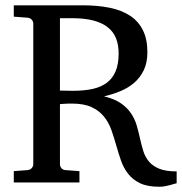

<svg xmlns="http://www.w3.org/2000/svg" viewBox="-20 -691 689 727"><path d="M429.2 -488.8Q429.2 -521 419.4 -545.7Q409.7 -570.3 388.4 -587.4Q367.2 -604.5 333.7 -613.3Q300.3 -622.1 252.9 -622.1H207V-348.1Q208 -348.1 213.9 -347.9Q219.7 -347.7 227.3 -347.7Q234.9 -347.7 242.9 -347.4Q251 -347.2 256.8 -347.2Q298.3 -347.2 330.6 -354.2Q362.8 -361.3 384.8 -377.9Q406.7 -394.5 418 -421.6Q429.2 -448.7 429.2 -488.8ZM648.9 2.9Q645.5 3.4 639.2 5.4Q632.8 7.3 624 9.8Q615.2 12.2 604.7 14.2Q594.2 16.1 583 16.1Q538.1 16.1 510.3 2.7Q482.4 -10.7 465.1 -33Q447.8 -55.2 438 -83.5Q428.2 -111.8 419.9 -141.4Q411.6 -170.9 401.6 -199.2Q391.6 -227.5 373.5 -249.8Q355.5 -272 326.7 -285.4Q297.9 -298.8 252 -298.8Q244.1 -298.8 236.3 -298.6Q228.5 -298.3 222.4 -297.9Q216.3 -297.4 211.9 -297.1Q207.5 -296.9 207 -296.9V-68.8Q207 -61.5 212.2 -54.7Q217.3 -47.9 228 -46.9L280.8 -43V0H32.2V-43L84 -46.9Q94.7 -47.9 100.3 -54.7Q106 -61.5 106 -68.8V-602.1Q106 -609.4 100.3 -616.2Q94.7 -623 84 -624L32.2 -627.9V-670.9H293Q350.1 -670.9 395.5 -661.6Q440.9 -652.3 472.7 -631.3Q504.4 -610.4 521.2 -576.4Q538.1 -542.5 538.1 -493.2Q538.1 -453.6 524.4 -425.3Q510.7 -397 488 -377.4Q465.3 -357.9 435.5 -345.7Q405.8 -333.5 374 -326.2Q414.6 -316.4 439 -299.1Q463.4 -281.7 477.5 -259.8Q491.7 -237.8 498.5 -213.1Q505.4 -188.5 510.7 -164.3Q516.1 -140.1 522.9 -118.2Q529.8 -96.2 544.2 -79.1Q558.6 -62 583.3 -52Q607.9 -42 648.9 -42Z"/></svg>

Font: BabelStone Ogham Bound
Style: Italic
Weight: 400
Italic angle: -30°
Designer: Andrew West
Foundry: BabelStone
Version: Version 2.02 March 14, 2022